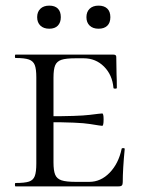

<svg xmlns="http://www.w3.org/2000/svg" viewBox="-20 -662 504 682"><path d="M35 -12Q68 -12 83 -17Q98 -22 103.5 -36.5Q109 -51 109 -81V-387Q109 -417 103.5 -431Q98 -445 83 -450.5Q68 -456 35 -456Q33 -456 33 -462Q33 -468 35 -468H383Q393 -468 393 -460L394 -398Q395 -379 395 -350Q395 -347 389 -347Q383 -347 383 -350Q379 -396 349.5 -425.5Q320 -455 277 -455H249Q214 -455 198 -449.5Q182 -444 176 -430Q170 -416 170 -386V-85Q170 -56 176 -41.5Q182 -27 198.5 -21.5Q215 -16 249 -16H297Q338 -16 369.5 -48.5Q401 -81 412 -133Q412 -136 417.5 -136Q423 -136 423 -133Q416 -61 416 -15Q416 -7 413 -3.5Q410 0 401 0H35Q33 0 33 -6Q33 -12 35 -12ZM145 -228V-249Q259 -249 298.5 -254Q338 -259 343 -259Q348 -259 348 -238Q348 -215 343 -215Q339 -215 299.5 -221.5Q260 -228 145 -228ZM112 -601Q112 -620 123.5 -631Q135 -642 155 -642Q175 -642 185.5 -631.5Q196 -621 196 -601Q196 -582 185.5 -571Q175 -560 155 -560Q135 -560 123.5 -571Q112 -582 112 -601ZM287 -601Q287 -620 298.5 -631Q310 -642 330 -642Q350 -642 361 -631.5Q372 -621 372 -601Q372 -581 361 -570.5Q350 -560 330 -560Q310 -560 298.5 -571Q287 -582 287 -601Z"/></svg>

Font: Cormorant SC
Style: Regular
Weight: 400
Designer: Christian Thalmann (Catharsis Fonts)
Foundry: Catharsis Fonts
Version: Version 4.000